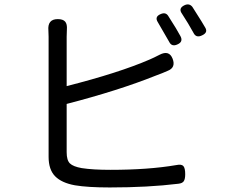

<svg xmlns="http://www.w3.org/2000/svg" viewBox="-20 -827 1040 862"><path d="M739.3 -639.6Q691.4 -722.7 688.5 -727.5Q672.9 -752 701.2 -763.7Q722.7 -773.4 734.4 -756.8Q776.4 -691.4 790 -665Q803.7 -639.6 777.3 -627.9Q751 -615.2 739.3 -639.6ZM198.2 -123V-662.1Q198.2 -680.7 197.3 -689.5Q192.4 -741.2 239.3 -741.2Q262.7 -741.2 272.5 -730Q282.2 -718.8 280.3 -694.3Q279.3 -683.6 279.3 -662.1V-440.4Q513.7 -500 651.4 -559.6Q669.9 -567.4 696.3 -581.1Q739.3 -603.5 754.9 -563.5Q770.5 -523.4 732.4 -508.8Q710.9 -499 678.7 -487.3Q512.7 -420.9 279.3 -360.4V-143.6Q279.3 -107.4 293.9 -93.3Q308.6 -79.1 346.7 -72.3Q396.5 -64.5 475.6 -64.5Q646.5 -64.5 771.5 -85.9Q794.9 -90.8 803.2 -81.5Q811.5 -72.3 811.5 -44.9Q811.5 -23.4 805.2 -13.7Q798.8 -3.9 780.3 -2Q644.5 14.6 472.7 14.6Q374 14.6 316.4 4.9Q256.8 -5.9 227.5 -35.6Q198.2 -65.4 198.2 -123ZM848.6 -679.7Q826.2 -720.7 796.9 -765.6Q779.3 -790 808.6 -803.7Q830.1 -813.5 843.8 -795.9Q895.5 -714.8 901.4 -703.1Q915 -680.7 886.7 -668Q860.4 -655.3 848.6 -679.7Z"/></svg>

Font: GenSenMaruGothic TW TTF Regular
Style: Regular
Weight: 400
Version: Version 1.301